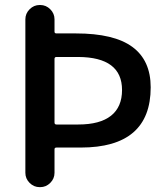

<svg xmlns="http://www.w3.org/2000/svg" viewBox="-20 -774 664 772"><path d="M199.2 -281.2Q199.2 -273.4 207 -273.4H294.9Q381.8 -273.4 426.3 -308.6Q470.7 -343.8 470.7 -412.1Q470.7 -543.9 294.9 -544.9H207Q199.2 -544.9 199.2 -537.1ZM207 -180.7Q199.2 -180.7 199.2 -173.8V-79.1Q199.2 -55.7 182.1 -38.6Q165 -21.5 141.6 -21.5H139.6Q116.2 -21.5 99.1 -38.6Q82 -55.7 82 -79.1V-696.3Q82 -719.7 99.1 -736.8Q116.2 -753.9 139.6 -753.9H141.6Q165 -753.9 182.1 -736.8Q199.2 -719.7 199.2 -696.3V-646.5Q199.2 -639.6 207 -639.6H285.2Q438.5 -639.6 512.2 -585.4Q585.9 -531.2 585.9 -422.9Q585.9 -180.7 304.7 -180.7Z"/></svg>

Font: Gen Jyuu Gothic Medium
Style: Regular
Weight: 500
Designer: [Source Han Sans]
Ryoko NISHIZUKA  (kana & ideographs); Paul D. Hunt (Latin, Greek & Cyrillic); Wenlong ZHANG  (bopomofo
Version: Version 1.002.20150607